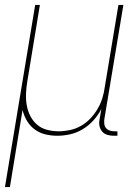

<svg xmlns="http://www.w3.org/2000/svg" viewBox="-40 -540 560 775"><path d="M-20 215 102 -520H121L70 -210Q66 -186 65 -162Q64 -138 68 -115Q72 -92 82.5 -71.5Q93 -51 110 -36.5Q127 -22 150 -16Q173 -10 197 -10Q219 -10 242.5 -15Q266 -20 287 -32Q308 -44 325 -62Q342 -80 354 -100.5Q366 -121 373 -143.5Q380 -166 383 -189L438 -520H458L381 -58Q380 -49 381 -39.5Q382 -30 388 -23Q394 -16 403 -13Q412 -10 422 -10H434V8H419Q405 8 392.5 4Q380 0 372 -9.5Q364 -19 361.5 -32Q359 -45 362 -58L369 -100Q356 -75 337 -54Q318 -33 294 -18.5Q270 -4 243.5 2Q217 8 191 8Q166 8 142 2Q118 -4 99.5 -18Q81 -32 69 -52Q57 -72 51 -96L0 215Z"/></svg>

Font: Iosevka SS04 Thin Oblique
Style: Regular
Weight: 100
Italic angle: -9°
Monospace: yes
Designer: Belleve Invis
Foundry: Belleve Invis
Version: Version 19.0.0; ttfautohint (v1.8.4)